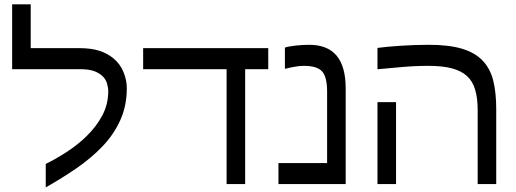

<svg xmlns="http://www.w3.org/2000/svg" viewBox="-20 -837 2347 873"><path d="M338.9 -618.2Q394 -618.2 430.9 -606.4Q467.8 -594.7 495.6 -571.8Q526.9 -545.9 541.7 -508.8Q556.6 -471.7 556.6 -436.5Q556.6 -356.9 527.3 -291.5Q498 -226.1 446.8 -172.4Q395 -118.2 329.3 -73Q263.7 -27.8 188 15.1V-91.8Q232.9 -113.3 283.2 -146Q333.5 -178.7 373 -217.3Q417 -259.8 444.6 -311Q472.2 -362.3 472.2 -422.9Q472.2 -438.5 466.3 -458.5Q460.4 -478.5 442.9 -493.7Q425.8 -508.3 402.6 -515.4Q379.4 -522.5 340.8 -522.5H35.2V-817.4H119.6V-618.2Z M1199.7 -522.5H1094.7V0H1010.3V-522.5H630.9V-618.2H1199.7Z M1551.8 0H1246.1V-95.7H1467.3V-420.4Q1467.3 -487.3 1444.3 -512.5Q1421.4 -537.6 1361.3 -537.6Q1340.8 -537.6 1316.4 -533Q1292 -528.3 1280.3 -524.9H1275.4V-620.6Q1292.5 -626.5 1325.4 -629.9Q1358.4 -633.3 1385.3 -633.3Q1469.2 -633.3 1510.5 -584Q1551.8 -534.7 1551.8 -434.6Z M1696.3 -619.1Q1734.4 -624.5 1800.5 -628.9Q1866.7 -633.3 1929.2 -633.3Q2021.5 -633.3 2080.6 -615.5Q2139.6 -597.7 2173.3 -562.5Q2208.5 -526.4 2222.4 -471.7Q2236.3 -417 2236.3 -341.3V0H2151.9V-338.4Q2151.9 -390.1 2140.6 -428.7Q2129.4 -467.3 2103.5 -491.2Q2077.1 -515.1 2034.4 -526.4Q1991.7 -537.6 1927.2 -537.6Q1865.7 -537.6 1799.6 -531.5Q1733.4 -525.4 1701.2 -522.5H1696.3ZM1780.8 -372.6V0H1696.3V-372.6Z"/></svg>

Font: IranNastaliq
Style: Regular
Weight: 400
Designer: Hossein Zahedi
Version: Version 1.5